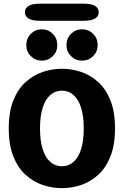

<svg xmlns="http://www.w3.org/2000/svg" viewBox="-20 -991 659 1022"><path d="M309.9 10.5Q258.2 10.5 208 -6.2Q157.8 -23 116.7 -60Q75.6 -96.9 51.1 -158Q26.6 -219.2 26.6 -307.5Q26.6 -395.8 51.1 -456.7Q75.6 -517.6 116.7 -554.5Q157.8 -591.5 208 -608.2Q258.2 -625 309.9 -625Q361.2 -625 411.3 -608.2Q461.4 -591.5 502.3 -554.5Q543.2 -517.6 567.8 -456.7Q592.2 -395.8 592.2 -307.5Q592.2 -219.2 567.8 -158Q543.2 -96.9 502.3 -60Q461.4 -23 411.3 -6.2Q361.2 10.5 309.9 10.5ZM309.9 -106Q345.1 -106 371.1 -128.8Q397.2 -151.5 411.5 -196.4Q425.8 -241.3 425.8 -307.5Q425.8 -373.2 411.5 -417.9Q397.2 -462.6 371.1 -485.5Q345.1 -508.5 309.9 -508.5Q274.3 -508.5 248 -485.5Q221.7 -462.6 207.3 -417.9Q193 -373.2 193 -307.5Q193 -241.3 207.3 -196.4Q221.7 -151.5 248 -128.8Q274.3 -106 309.9 -106ZM202.5 -668.2Q167.9 -668.2 144 -692.2Q120 -716.2 120 -750.8Q120 -786.6 144 -810.8Q167.9 -835 202.5 -835Q237.1 -835 261.1 -810.8Q285.1 -786.6 285.1 -750.8Q285.1 -716.2 261.1 -692.2Q237.1 -668.2 202.5 -668.2ZM416.5 -668.2Q381.9 -668.2 357.9 -692.2Q333.9 -716.2 333.9 -750.8Q333.9 -786.6 357.9 -810.8Q381.9 -835 416.5 -835Q451.5 -835 475.7 -810.8Q499.9 -786.6 499.9 -750.8Q499.9 -716.2 475.7 -692.2Q451.5 -668.2 416.5 -668.2ZM112.6 -925.9Q112.6 -946.8 131.5 -959.1Q150.4 -971.4 192.3 -971.4H425.8Q467.8 -971.4 486.7 -959.1Q505.6 -946.8 505.6 -925.9Q505.6 -905.1 486.7 -892.8Q467.8 -880.4 425.8 -880.4H192.3Q150.4 -880.4 131.5 -892.8Q112.6 -905.1 112.6 -925.9Z"/></svg>

Font: Sono ExtraLight
Style: Regular
Weight: 200
Designer: Tyler Finck
Foundry: Tyler Finck
Version: Version 2.112